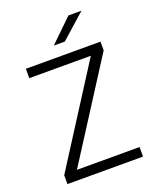

<svg xmlns="http://www.w3.org/2000/svg" viewBox="-151 -913 815 1001"><g transform="rotate(-20 256.5 -412.0)"><path d="M466.5 -53V0H47V-49L390.5 -587H49V-639H463V-590.5L119 -53ZM352.5 -824.5H424V-823.5L288.5 -703H228.5V-704Z"/></g></svg>

Font: Anek Latin Light
Style: Regular
Weight: 300
Designer: Yesha Goshar
Foundry: Ek Type
Version: Version 1.003